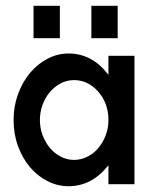

<svg xmlns="http://www.w3.org/2000/svg" viewBox="-20 -639 532 664"><path d="M445 -446V-2H355V-67L352 -64Q296 5 217 5Q179 5 144.5 -12.5Q110 -30 84 -60.5Q58 -91 42.5 -133Q27 -175 27 -224Q27 -272 42.5 -314Q58 -356 84 -387Q110 -418 144.5 -436Q179 -454 217 -454Q297 -454 352 -384L353 -383Q353 -381 355 -381V-446ZM318 -324Q283 -362 236 -362Q211 -362 189.5 -350.5Q168 -339 152 -320Q136 -301 127 -276Q118 -251 118 -224Q118 -196 127.5 -171Q137 -146 153 -127Q169 -108 190.5 -97Q212 -86 236 -86Q260 -86 282 -97Q304 -108 320 -127Q336 -146 345.5 -171Q355 -196 355 -224Q355 -283 318 -324ZM387 -619V-507H296V-619ZM187 -619V-507H96V-619Z"/></svg>

Font: Fundamental  Brigade
Style: Regular
Weight: 400
Designer: Peter Wiegel, original typeface by Arno Drescher 1935
Foundry: Peter Wiegel
Version: Version 0.000 2012 initial release